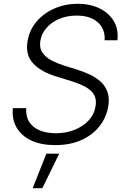

<svg xmlns="http://www.w3.org/2000/svg" viewBox="-20 -758 671 1019"><path d="M272.5 12.2Q198.7 12.2 146.2 -12.2Q93.8 -36.6 68.1 -81.1Q42.5 -125.5 48.3 -184.1H119.1Q116.2 -140.6 135.3 -110.8Q154.3 -81.1 191.2 -65.9Q228 -50.8 276.4 -50.8Q330.6 -50.8 375.7 -68.8Q420.9 -86.9 450.7 -119.1Q480.5 -151.4 487.3 -194.8Q493.2 -231 479 -255.4Q464.8 -279.8 433.8 -296.6Q402.8 -313.5 357.9 -327.6L275.9 -353Q196.8 -377.4 155.5 -421.9Q114.3 -466.3 126 -538.1Q135.3 -597.2 172.9 -642.1Q210.4 -687 267.6 -712.4Q324.7 -737.8 392.6 -737.8Q460.4 -737.8 510.3 -712.6Q560.1 -687.5 585 -644Q609.9 -600.6 603 -544.4H535.2Q539.1 -604.5 498.8 -639.9Q458.5 -675.3 386.7 -675.3Q336.9 -675.3 295.7 -658.2Q254.4 -641.1 227.5 -610.8Q200.7 -580.6 194.3 -542.5Q188 -504.9 204.8 -479.5Q221.7 -454.1 252.2 -438Q282.7 -421.9 316.4 -411.1L388.7 -388.7Q421.9 -378.4 454.3 -363.5Q486.8 -348.6 512.2 -326.4Q537.6 -304.2 549.8 -271.7Q562 -239.3 554.7 -193.8Q544.9 -135.3 508.5 -88.6Q472.2 -42 412.4 -14.9Q352.5 12.2 272.5 12.2ZM153.3 240.7 226.1 57.6H294.4L204.6 240.7Z"/></svg>

Font: Inter Light
Style: Italic
Weight: 300
Italic angle: -9.3988°
Designer: Rasmus Andersson
Foundry: rsms
Version: Version 4.001;git-66647c0bb